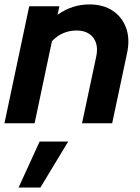

<svg xmlns="http://www.w3.org/2000/svg" viewBox="-22 -549 624 855"><path d="M-2.2 0 108.1 -521H242.4L234.2 -483.2Q299.1 -529.3 376.2 -529.3Q438.1 -529.3 480.4 -500.9Q522.6 -472.5 540 -423.3Q557.4 -374.2 543.6 -311.3L477.5 0H343.3L406.7 -298Q417.4 -349.8 393 -381.5Q368.6 -413.1 318.6 -413.1Q286.9 -413.1 259.3 -401.2Q231.8 -389.3 209.2 -365.3L132.1 0ZM60.7 286.2 154.4 81.4H281.6L157.9 286.2Z"/></svg>

Font: Red Hat Display
Style: Italic
Weight: 300
Italic angle: -12°
Designer: Pentagram, MCKL
Foundry: Pentagram, MCKL
Version: Version 1.023